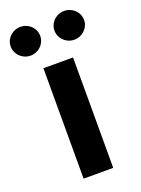

<svg xmlns="http://www.w3.org/2000/svg" viewBox="-191 -828 653 892"><g transform="rotate(-20 135.5 -381.5)"><path d="M62.5 -545.9H209V0H62.5ZM170.4 -692.4Q170.4 -711.6 180.2 -727.8Q190.1 -744 207 -753.6Q223.9 -763.2 243.5 -763.2Q263.2 -763.2 280 -753.6Q296.9 -744 306.9 -727.8Q316.9 -711.6 316.9 -692.4Q316.9 -673.3 306.9 -657Q296.9 -640.6 280.1 -630.9Q263.4 -621.1 243.5 -621.1Q223.6 -621.1 206.8 -630.9Q189.9 -640.6 180.2 -657Q170.4 -673.3 170.4 -692.4ZM-45.9 -692.4Q-45.9 -711.6 -36.1 -727.8Q-26.2 -744 -9.3 -753.6Q7.6 -763.2 27.2 -763.2Q46.9 -763.2 63.7 -753.7Q80.6 -744.1 90.3 -727.9Q100.1 -711.6 100.1 -692.4Q100.1 -673.3 90.3 -657Q80.6 -640.6 63.8 -630.9Q47 -621.1 27.2 -621.1Q7.3 -621.1 -9.5 -630.9Q-26.4 -640.6 -36.1 -657Q-45.9 -673.3 -45.9 -692.4Z"/></g></svg>

Font: Inter RS Variable
Style: Regular
Weight: 400
Designer: Rasmus Andersson (customised by Maria Ramos and Noel Pretorius)
Foundry: rsms
Version: Version 3.001;Glyphs 3.2.3 (3260)